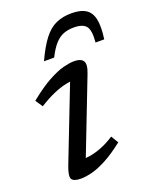

<svg xmlns="http://www.w3.org/2000/svg" viewBox="-139 -806 711 894"><g transform="rotate(-20 216.5 -359.5)"><path d="M70 -67 223.5 -462 242 -433Q220 -434 191.8 -428.5Q163.5 -423 129 -408.2Q94.5 -393.5 53 -367.5L29 -403.5Q88.5 -451.5 132.5 -475.2Q176.5 -499 208.2 -507Q240 -515 261 -515Q295 -515 306 -497.8Q317 -480.5 300.5 -438L147 -42L129 -72Q152 -70.5 179.8 -75Q207.5 -79.5 239 -91.8Q270.5 -104 304 -126L326 -89.5Q275 -49.5 234.5 -28Q194 -6.5 162 1.8Q130 10 105.5 10Q70 10 61 -5Q52 -20 70 -67ZM313.5 -663Q284 -663 261.5 -654Q239 -645 219.5 -623.2Q200 -601.5 180.5 -562.5H130Q159.5 -626.5 187.8 -663Q216 -699.5 249.5 -714.2Q283 -729 325.5 -729Q372 -729 397.2 -712.2Q422.5 -695.5 429.8 -659Q437 -622.5 428.5 -562.5H385.5Q391 -621 374.8 -642Q358.5 -663 313.5 -663Z"/></g></svg>

Font: Newsreader 7pt
Style: Italic
Weight: 400
Italic angle: -17°
Designer: Hugues Gentile
Foundry: Production Type
Version: Version 1.003